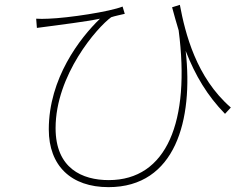

<svg xmlns="http://www.w3.org/2000/svg" viewBox="-20 -734 1040 791"><path d="M129 -657 132 -619C150 -621 168 -624 185 -626C228 -632 329 -644 392 -657C309 -577 181 -411 181 -201C181 -51 273 37 427 37C703 37 777 -240 745 -524C785 -422 834 -340 907 -265L931 -291C788 -415 743 -597 721 -714L689 -704C698 -670 707 -639 716 -609C765 -234 667 8 428 8C319 8 209 -40 209 -206C209 -425 380 -621 438 -663C452 -668 482 -674 494 -677L485 -707C433 -686 263 -660 180 -657C162 -656 141 -656 129 -657Z"/></svg>

Font: Noto Sans JP Thin
Style: Regular
Weight: 100
Designer: Ryoko NISHIZUKA 西塚涼子 (kana, bopomofo & ideographs); Paul D. Hunt (Latin, Greek & Cyrillic); Sandoll Communications 산돌커뮤니
Foundry: Adobe
Version: Version 2.004;hotconv 1.0.118;makeotfexe 2.5.65603